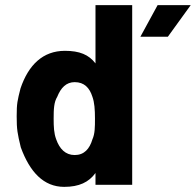

<svg xmlns="http://www.w3.org/2000/svg" viewBox="-20 -720 763 748"><path d="M495 0V-700H352V-473C326 -507 290 -522 233 -522C147 -522 91 -467 60 -376C48 -328 45 -318 45 -267C45 -215 48 -200 61 -146C96 -50 150 8 230 8C288 8 326 -10 352 -46V0ZM189 -258C189 -294 190 -322 203 -343C217 -378 238 -400 271 -400C308 -400 329 -378 340 -343C348 -321 350 -293 350 -258C350 -226 350 -199 340 -177C329 -140 308 -116 271 -116C235 -116 212 -140 199 -177C190 -201 189 -226 189 -258ZM527 -577H634L723 -700H594Z"/></svg>

Font: Vanilla Cream Black
Style: Regular
Weight: 900
Designer: Jeremy Tribby, Jinavaṁso
Foundry: Tribby Type
Version: Version 1.422;Glyphs 3.1.2 (3151)